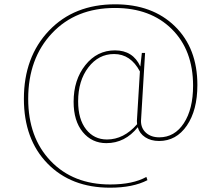

<svg xmlns="http://www.w3.org/2000/svg" viewBox="-20 -724 1024 892"><path d="M474 -59Q407 -59 364.5 -110.5Q322 -162 322 -251Q322 -353 376.5 -421.5Q431 -490 514 -490Q598 -490 632 -415L639 -478H654L635 -162Q635 -128 658.5 -107Q682 -86 720 -86Q791 -86 834 -151.5Q877 -217 877 -326Q877 -491 778 -589Q679 -687 514 -687Q332 -687 221.5 -569.5Q111 -452 111 -265Q111 -85 215.5 24Q320 133 492 133Q597 133 660 98L665 113Q598 148 491 148Q310 148 200.5 35.5Q91 -77 91 -265Q91 -459 207.5 -581.5Q324 -704 515 -704Q688 -704 792.5 -602Q897 -500 897 -329Q897 -212 848 -140.5Q799 -69 719 -69Q681 -69 654.5 -86.5Q628 -104 620 -133Q561 -59 474 -59ZM616 -162 630 -392Q587 -473 510 -473Q438 -473 390.5 -411Q343 -349 343 -253Q343 -170 380 -123Q417 -76 477 -76Q555 -76 617 -147Q616 -152 616 -162Z"/></svg>

Font: Cantarell Thin
Style: Regular
Weight: 100
Designer: Dave Crossland, Nikolaus Waxweiler, Florian Fecher, Jacques Le Bailly, Eben Sorkin, Alexei Vanyashin, Alexios Zavras, Em
Version: Version 0.303